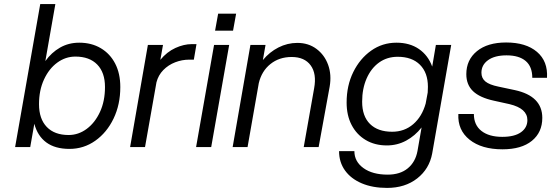

<svg xmlns="http://www.w3.org/2000/svg" viewBox="-20 -720 2698 940"><path d="M177 -700H251L202 -421Q232 -463 274 -487Q316 -511 368 -511Q428 -511 473.5 -484Q519 -457 544 -408.5Q569 -360 569 -294Q569 -208 536 -139.5Q503 -71 446.5 -31Q390 9 320 9Q250 9 207 -22.5Q164 -54 148 -114L128 0H54ZM494 -294Q494 -365 456 -404Q418 -443 349 -443Q301 -443 260.5 -413.5Q220 -384 195.5 -331Q171 -278 171 -210Q171 -138 209 -98.5Q247 -59 316 -59Q364 -59 404.5 -89Q445 -119 469.5 -172Q494 -225 494 -294Z M704 -500H778L765 -427Q797 -466 838.5 -485Q880 -504 919 -504H942L929 -428H907Q871 -428 837.5 -415Q804 -402 779.5 -377Q755 -352 746 -317L690 0H617Z M1048 -653H1136L1121 -570H1033ZM1028 -500H1102L1014 0H940Z M1206 -500H1280L1267 -426Q1299 -465 1343 -487.5Q1387 -510 1436 -510Q1490 -510 1529.5 -480.5Q1569 -451 1586.5 -402.5Q1604 -354 1594 -296L1540 0H1467L1518 -288Q1531 -359 1501 -400Q1471 -441 1408 -441Q1347 -441 1304 -406.5Q1261 -372 1247 -313L1192 0H1119Z M2189 -500 2096 31Q2082 107 2022.5 153.5Q1963 200 1875 200Q1804 200 1751 177.5Q1698 155 1669 114.5Q1640 74 1640 20H1715Q1715 71 1759.5 103Q1804 135 1878 135Q1939 135 1976.5 104Q2014 73 2024 19L2044 -96Q2012 -55 1968.5 -31.5Q1925 -8 1874 -8Q1815 -8 1770.5 -34.5Q1726 -61 1701.5 -108Q1677 -155 1677 -218Q1677 -301 1709.5 -367Q1742 -433 1797 -472Q1852 -511 1921 -511Q1986 -511 2031 -480Q2076 -449 2096 -394L2114 -500ZM1753 -222Q1753 -151 1791.5 -113Q1830 -75 1900 -75Q1960 -75 2003 -112Q2046 -149 2064 -213L2074 -267Q2075 -281 2075 -295Q2075 -364 2036 -403Q1997 -442 1927 -442Q1875 -442 1836 -414Q1797 -386 1775 -336Q1753 -286 1753 -222Z M2475 -210 2398 -227Q2329 -242 2296 -273.5Q2263 -305 2263 -357Q2263 -427 2315 -469.5Q2367 -512 2458 -512Q2555 -512 2609 -466Q2663 -420 2658 -339H2586Q2586 -394 2553.5 -421.5Q2521 -449 2460 -449Q2402 -449 2369.5 -425.5Q2337 -402 2337 -364Q2337 -337 2356.5 -321Q2376 -305 2420 -296L2500 -279Q2635 -250 2635 -143Q2635 -72 2584 -30.5Q2533 11 2440 11Q2338 11 2279 -36Q2220 -83 2224 -162H2300Q2300 -108 2337 -79Q2374 -50 2439 -50Q2499 -50 2530.5 -72.5Q2562 -95 2562 -132Q2562 -189 2475 -210Z"/></svg>

Font: Overused Grotesk
Style: Italic
Weight: 400
Italic angle: -10°
Version: Version 0.003